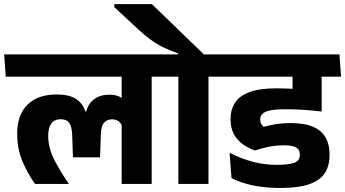

<svg xmlns="http://www.w3.org/2000/svg" viewBox="-44 -910 1707 950"><path d="M706.5 -568H558V0H706.5ZM527 -530.5H796L788 -641H519ZM-15.5 -530.5H745L737 -641H-23.5ZM236 -442.5Q143 -442.5 92 -392.2Q41 -342 41 -247Q41 -178 64.2 -119Q87.5 -60 129 0H295.5V-2Q249 -69.5 221.8 -125.2Q194.5 -181 194.5 -239Q194.5 -278 210 -299Q225.5 -320 256 -320Q286 -320 298.8 -302Q311.5 -284 313 -244L317 -131.5H451L455 -244Q456 -285.5 470.5 -302.5Q485 -319.5 510.5 -319.5Q531.5 -319.5 544 -309.2Q556.5 -299 562 -280.5L570 -413.5Q558.5 -427.5 540.2 -434.5Q522 -441.5 496 -441.5Q453 -441.5 422.8 -419.8Q392.5 -398 382.5 -358H378.5Q366 -398.5 332 -420.5Q298 -442.5 236 -442.5Z M987.5 0V-568H838.5V0ZM1077 -530.5 1069 -641H749L757 -530.5ZM521.5 -889.5V-875L622 -781.5Q650 -755 674 -735Q698 -715 722 -699.5Q746 -684 773.8 -671.2Q801.5 -658.5 837 -646V-618H972V-634.5Q956.5 -649 930.2 -674.2Q904 -699.5 872.2 -730.2Q840.5 -761 808.8 -791.8Q777 -822.5 750.2 -848.2Q723.5 -874 707.5 -889.5Z M1365 -530.5H1633.5L1625.5 -641H1356.5ZM1547.5 -568H1404V-467.5H1547.5ZM1643.5 -530.5 1635.5 -641H1031L1039 -530.5ZM1403.5 -564.5V-391Q1413 -389 1433 -385Q1453 -381 1476 -376Q1499 -371 1518.8 -366.8Q1538.5 -362.5 1547.5 -360.5V-564.5ZM1092 -154 1101.5 -28.5Q1148.5 -4.5 1209.5 7.8Q1270.5 20 1344 20Q1434 20 1487.2 1Q1540.5 -18 1563.5 -54Q1586.5 -90 1586.5 -142V-148Q1586.5 -196 1566.8 -230.2Q1547 -264.5 1504.8 -282.8Q1462.5 -301 1393.5 -301Q1355 -301 1324 -296.2Q1293 -291.5 1261.5 -282.5Q1253 -289 1248.2 -297.5Q1243.5 -306 1243.5 -317V-319Q1243.5 -335 1254 -346.2Q1264.5 -357.5 1292 -363.5Q1319.5 -369.5 1369.5 -369.5Q1416 -369.5 1459.8 -366.5Q1503.5 -363.5 1547.5 -358V-452Q1492 -462 1438.2 -467.5Q1384.5 -473 1324.5 -473Q1242 -473 1192.2 -455Q1142.5 -437 1119.8 -403.2Q1097 -369.5 1097 -322V-317.5Q1097 -261.5 1128.5 -223.5Q1160 -185.5 1218.5 -165.5Q1253 -177.5 1287.8 -184.2Q1322.5 -191 1361 -191Q1392 -191 1409 -185.5Q1426 -180 1432.8 -169.8Q1439.5 -159.5 1439.5 -145.5V-143.5Q1439.5 -126.5 1430 -115.8Q1420.5 -105 1395 -99.8Q1369.5 -94.5 1322 -94.5Q1262 -94.5 1203.5 -110.5Q1145 -126.5 1092 -154Z"/></svg>

Font: Anek Devanagari
Style: Bold
Weight: 700
Designer: Kailash Malviya (Devanagari) & Yesha Goshar (Latin)
Foundry: Ek Type
Version: Version 1.003